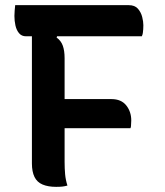

<svg xmlns="http://www.w3.org/2000/svg" viewBox="-20 -720 640 746"><path d="M242 1Q231 4 221.5 5Q212 6 198 6Q167 6 145.5 -3Q124 -12 114 -32.5Q104 -53 104 -85Q104 -150 104 -215Q104 -280 104 -344Q104 -408 104 -473Q104 -538 104 -604H210L200 -574Q217 -562 224 -542.5Q231 -523 231 -494Q231 -428 231 -361.5Q231 -295 231 -227Q231 -159 231 -91Q231 -65 233 -43Q235 -21 242 1ZM39 -700H480Q504 -700 516 -686Q528 -672 532.5 -654Q537 -636 537 -622Q537 -614 536.5 -606.5Q536 -599 535 -592Q534 -585 531 -579H81Q64 -579 54 -591Q44 -603 40 -621Q36 -639 36 -658Q36 -668 37 -679Q38 -690 39 -700ZM177 -335H413Q451 -335 470.5 -310.5Q490 -286 490 -252Q490 -247 489.5 -241.5Q489 -236 489 -231.5Q489 -227 487 -222H177Z"/></svg>

Font: Recursive Monospace Casual SemiBold
Style: Regular
Weight: 600
Version: Version 1.047